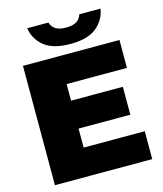

<svg xmlns="http://www.w3.org/2000/svg" viewBox="-136 -1050 974 1150"><g transform="rotate(-15 351.5 -475.5)"><path d="M60 0V-740H658.5V-567H284.5V-464H605.5V-291H284.5V-173H663.5V0ZM370 -793Q262 -793 207.5 -837.8Q153 -882.5 143 -951H274.5Q281.5 -925 304 -909.8Q326.5 -894.5 370 -894.5Q413.5 -894.5 436.2 -909.8Q459 -925 465.5 -951H597.5Q587 -882.5 532.5 -837.8Q478 -793 370 -793Z"/></g></svg>

Font: Encode Sans SemiExpanded SemiExpanded Black
Style: Regular
Weight: 900
Width: 6
Designer: Multiple Designers
Foundry: Impallari Type
Version: Version 3.000; ttfautohint (v1.8.3) -l 8 -r 50 -G 200 -x 14 